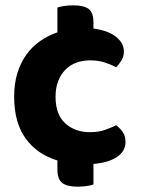

<svg xmlns="http://www.w3.org/2000/svg" viewBox="-20 -601 529 719"><path d="M317 -375Q290 -375 266.5 -366.5Q243 -358 225.5 -340.5Q208 -323 198 -297.5Q188 -272 188 -239Q188 -172 224.5 -139Q261 -106 317 -106Q349 -106 373 -114.5Q397 -123 415 -132Q432 -119 441 -104.5Q450 -90 450 -69Q450 -35 418.5 -13.5Q387 8 330 13V90Q322 93 305.5 95.5Q289 98 270 98Q231 98 213 84Q195 70 195 34V0Q119 -23 76 -82.5Q33 -142 33 -239Q33 -288 45 -327Q57 -366 78.5 -396Q100 -426 130 -447Q160 -468 195 -480V-573Q204 -576 220 -578.5Q236 -581 255 -581Q294 -581 312 -567.5Q330 -554 330 -517V-494Q384 -487 414 -463.5Q444 -440 444 -408Q444 -390 435 -375Q426 -360 415 -349Q397 -359 372.5 -367Q348 -375 317 -375Z"/></svg>

Font: Baloo Da 2
Style: Bold
Weight: 700
Designer: Noopur Datye, Sulekha Rajkumar and Ek Type
Foundry: Ek Type
Version: Version 1.640;hotconv 1.0.111;makeotfexe 2.5.65597; ttfautoh